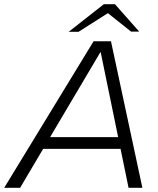

<svg xmlns="http://www.w3.org/2000/svg" viewBox="-62 -897 754 917"><path d="M-42 0 385 -700H468L618 0H552L419 -647H417L34 0ZM113 -186 124 -242H543L531 -186ZM266 -745 434 -877H487L464 -841L313 -745ZM564 -746 441 -844 434 -877H487L603 -746Z"/></svg>

Font: REM ExtraLight
Style: Italic
Weight: 250
Italic angle: -11°
Designer: Octavio Pardo
Foundry: Ashler Design
Version: Version 1.005;gftools[0.9.28]